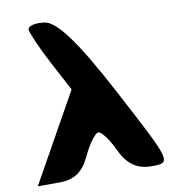

<svg xmlns="http://www.w3.org/2000/svg" viewBox="-86 -912 858 939"><g transform="rotate(-10 343.0 -442.5)"><path d="M115 -812C116 -794 152 -712 194 -633L271 -488C189 -342 108 -196 26 -50H132C207 -50 252 -80 286 -154C313 -212 347 -258 363 -258C379 -258 413 -212 440 -154C473 -83 521 -50 590 -50C692 -50 691 -52 488 -435C345 -706 258 -824 198 -833C152 -840 114 -830 115 -812Z"/></g></svg>

Font: Hussar Skorodowane
Style: Bold
Weight: 700
Foundry: Cannot Into Space Fonts
Version: Version 0.892